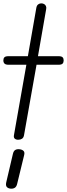

<svg xmlns="http://www.w3.org/2000/svg" viewBox="-30 -832 399 1143"><path d="M78.5 0Q65.5 0 58 -6.5Q50.5 -13 53 -27L127 -446.5H21.5Q3.5 -446.5 -3.2 -453.5Q-10 -460.5 -10 -472.5Q-10 -484 -3.8 -490.8Q2.5 -497.5 21 -497.5H136L186.5 -786.5Q189 -799.5 197.2 -805.8Q205.5 -812 215.5 -812Q225 -812 232.2 -808Q239.5 -804 243.2 -796.5Q247 -789 245 -778.5L196 -497.5H318Q336.5 -497.5 342.8 -490.8Q349 -484 349 -472.5Q349 -460.5 342.8 -453.5Q336.5 -446.5 318 -446.5H187.5L113 -27Q110.5 -12.5 101 -6.2Q91.5 0 78.5 0ZM32.5 291Q18 289.5 10.5 281Q3 272.5 7 254L47 83.5Q51 66.5 60.8 60.8Q70.5 55 86 56.5Q101 58 109.5 65.8Q118 73.5 114 90.5L72 263Q68 280 57.5 286.2Q47 292.5 32.5 291Z"/></svg>

Font: Edu AU VIC WA NT Hand
Style: Regular
Weight: 400
Designer: Tina and Corey Anderson, Eben Sorkin, Mirko Velimirovic
Foundry: Google for Education
Version: Version 1.001